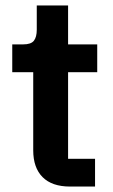

<svg xmlns="http://www.w3.org/2000/svg" viewBox="-20 -685 414 705"><path d="M237 0Q171 0 136.5 -34.5Q102 -69 102 -133V-420H25V-522H65Q94 -522 104.5 -535.5Q115 -549 115 -576V-665H230V-522H337V-420H230V-102H329V0Z"/></svg>

Font: IBM Plex Sans Thai SmBld
Style: Regular
Weight: 600
Designer: Mike Abbink, Paul van der Laan, Pieter van Rosmalen, Ben Mitchell, Mark Frömberg
Foundry: Bold Monday
Version: Version 1.2